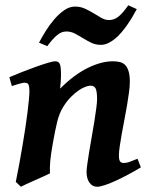

<svg xmlns="http://www.w3.org/2000/svg" viewBox="-20 -690 567 730"><path d="M515.6 -53.7Q493.7 -40.5 469.2 -27.3Q444.8 -14.2 422.1 -3.7Q399.4 6.8 380.1 13.4Q360.8 20 348.6 20Q331.5 20 320.3 4.6Q309.1 -10.7 309.1 -37.1Q309.1 -45.9 312 -66.7Q314.9 -87.4 319.3 -114.3Q323.7 -141.1 329.1 -171.4Q334.5 -201.7 338.9 -229.2Q343.3 -256.8 346.2 -279.3Q349.1 -301.8 349.1 -312.5Q349.1 -341.3 344 -352.8Q338.9 -364.3 323.2 -364.3Q316.9 -364.3 305.2 -360.1Q293.5 -356 279.3 -346.4Q265.1 -336.9 249.8 -321.5Q234.4 -306.2 220.2 -283.2Q205.6 -259.8 197.5 -227.1Q189.5 -194.3 181.2 -147Q177.2 -125 174.8 -108.6Q172.4 -92.3 171.1 -78.9Q169.9 -65.4 169.7 -54Q169.4 -42.5 169.9 -30.8Q163.6 -27.3 147.7 -20.3Q131.8 -13.2 114.3 -5.4Q96.7 2.4 81.1 9.5Q65.4 16.6 59.6 20L40 1.5Q46.9 -31.2 53.2 -66.2Q59.6 -101.1 65.4 -135.5Q71.3 -169.9 76.2 -202.4Q81.1 -234.9 84.5 -262.2Q87.9 -289.6 89.8 -310.3Q91.8 -331.1 91.8 -342.8Q91.8 -354 90.6 -360.6Q89.4 -367.2 86.9 -370.4Q84.5 -373.5 81.1 -374.5Q77.6 -375.5 73.2 -375.5Q68.8 -375.5 61 -373.5Q53.2 -371.6 44.9 -369.1Q35.6 -366.2 24.9 -362.8L15.6 -396.5Q36.1 -405.3 63.2 -416Q90.3 -426.8 115.7 -435.8Q141.1 -444.8 161.4 -450.9Q181.6 -457 189 -457Q195.8 -457 200.2 -454.8Q204.6 -452.6 207.3 -446.8Q210 -440.9 210.9 -430.2Q211.9 -419.4 211.9 -401.9Q211.9 -391.6 210.9 -378.4Q210 -365.2 208.5 -353Q261.7 -406.2 313.5 -431.6Q365.2 -457 409.2 -457Q424.3 -457 436.5 -453.9Q448.7 -450.7 456.8 -441.9Q464.8 -433.1 469.2 -418Q473.6 -402.8 473.6 -379.4Q473.6 -362.3 470.5 -338.9Q467.3 -315.4 462.9 -288.8Q458.5 -262.2 452.9 -234.1Q447.3 -206.1 442.9 -180.7Q438.5 -155.3 435.3 -134Q432.1 -112.8 432.1 -99.1Q432.1 -82.5 436.5 -76.4Q440.9 -70.3 449.7 -70.3Q460.9 -70.3 471.9 -74.2Q482.9 -78.1 502.9 -86.4ZM500 -655.3Q493.2 -642.1 484.1 -627Q475.1 -611.8 464.6 -596.7Q454.1 -581.5 442.4 -567.6Q430.7 -553.7 417.7 -543Q404.8 -532.2 391.1 -525.9Q377.4 -519.5 363.3 -519.5Q343.8 -519.5 327.4 -527.3Q311 -535.2 295.7 -544.7Q280.3 -554.2 264.9 -562.3Q249.5 -570.3 232.4 -570.3Q222.2 -570.3 213.6 -566.7Q205.1 -563 196.5 -555.9Q188 -548.8 179 -538.6Q169.9 -528.3 159.7 -514.6L128.4 -527.8Q138.7 -547.9 153.6 -571.8Q168.5 -595.7 186.3 -616.5Q204.1 -637.2 224.1 -651.1Q244.1 -665 265.1 -665Q285.6 -665 303.2 -657Q320.8 -648.9 336.2 -639.4Q351.6 -629.9 365.7 -621.8Q379.9 -613.8 394.5 -613.8Q414.6 -613.8 431.4 -627.7Q448.2 -641.6 467.8 -669.9Z"/></svg>

Font: Gentium Basic
Style: Bold Italic
Weight: 700
Italic angle: -8°
Designer: J. Victor Gaultney and Annie Olsen
Foundry: SIL International
Version: Version 1.102; 2013; Maintenance release